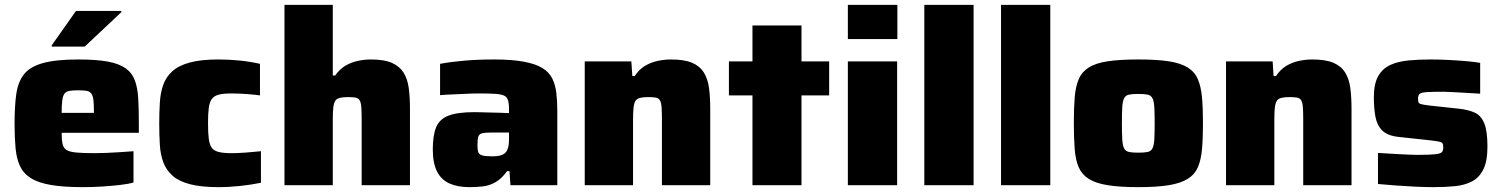

<svg xmlns="http://www.w3.org/2000/svg" viewBox="-20 -763 6184 791"><path d="M323 8Q242 8 189.5 -1Q137 -10 106.5 -29.5Q76 -49 62 -79.5Q48 -110 44 -153.5Q40 -197 40 -254Q40 -325 47 -375Q54 -425 78.5 -456.5Q103 -488 156.5 -503Q210 -518 302 -518Q376 -518 423 -509.5Q470 -501 497 -482Q524 -463 535.5 -432Q547 -401 549.5 -357Q552 -313 552 -254V-216H234Q234 -186 238 -169Q242 -152 255 -144.5Q268 -137 295.5 -134.5Q323 -132 370 -132Q390 -132 416.5 -133Q443 -134 472.5 -136Q502 -138 530 -140V-11Q509 -5 474.5 -1Q440 3 400.5 5.5Q361 8 323 8ZM367 -280V-299Q367 -331 365 -350Q363 -369 356 -378Q349 -387 335.5 -389Q322 -391 301 -391Q279 -391 265.5 -388.5Q252 -386 245.5 -377Q239 -368 236.5 -349Q234 -330 234 -298H385ZM193 -571V-576L293 -718H480V-713L329 -571Z M880 8Q809 8 763 -4Q717 -16 691 -39Q665 -62 653 -94Q641 -126 638.5 -166.5Q636 -207 636 -254Q636 -300 638.5 -340.5Q641 -381 652.5 -413.5Q664 -446 690 -469.5Q716 -493 762 -505.5Q808 -518 879 -518Q924 -518 968 -513.5Q1012 -509 1051 -500V-370Q1031 -373 997.5 -375.5Q964 -378 933 -378Q900 -378 881 -373Q862 -368 852.5 -355Q843 -342 840 -317.5Q837 -293 837 -255Q837 -216 840 -192Q843 -168 852 -155Q861 -142 880.5 -137Q900 -132 934 -132Q960 -132 993.5 -134.5Q1027 -137 1055 -140V-10Q1016 -2 970 3Q924 8 880 8Z M1152 0V-743H1351V-452H1361Q1379 -478 1402.5 -492Q1426 -506 1453.5 -512Q1481 -518 1508 -518Q1563 -518 1594.5 -504Q1626 -490 1642.5 -464Q1659 -438 1664 -400Q1669 -362 1669 -314V0H1470V-269Q1470 -303 1468.5 -322Q1467 -341 1461.5 -350Q1456 -359 1444 -361Q1432 -363 1413 -363Q1392 -363 1379 -359.5Q1366 -356 1360.5 -346.5Q1355 -337 1353 -318.5Q1351 -300 1351 -270V0Z M1914 8Q1866 8 1832 -7Q1798 -22 1780.5 -56.5Q1763 -91 1763 -147Q1763 -204 1776.5 -238Q1790 -272 1827.5 -286.5Q1865 -301 1935 -301Q1943 -301 1959.5 -300.5Q1976 -300 1997 -299.5Q2018 -299 2038.5 -298.5Q2059 -298 2077 -297V-314Q2077 -338 2072.5 -351Q2068 -364 2056 -369.5Q2044 -375 2019 -376.5Q1994 -378 1952 -378Q1928 -378 1899.5 -376.5Q1871 -375 1843 -374Q1815 -373 1793 -371V-500Q1835 -508 1891.5 -513Q1948 -518 2015 -518Q2089 -518 2137.5 -509Q2186 -500 2214 -483Q2242 -466 2255 -440Q2268 -414 2272 -380Q2276 -346 2276 -304V0H2083L2079 -58H2069Q2047 -27 2021.5 -12.5Q1996 2 1969 5Q1942 8 1914 8ZM2009 -119Q2026 -119 2037.5 -121.5Q2049 -124 2057 -129.5Q2065 -135 2069 -144Q2074 -153 2075.5 -165.5Q2077 -178 2077 -194V-217H2004Q1979 -217 1966.5 -214Q1954 -211 1950.5 -200Q1947 -189 1947 -165Q1947 -146 1950.5 -136Q1954 -126 1967.5 -122.5Q1981 -119 2009 -119Z M2389 0V-510H2581L2585 -450H2595Q2613 -477 2637 -491.5Q2661 -506 2689 -512Q2717 -518 2744 -518Q2799 -518 2831 -504.5Q2863 -491 2879.5 -464.5Q2896 -438 2901 -400.5Q2906 -363 2906 -314V0H2707V-269Q2707 -303 2705.5 -322Q2704 -341 2698.5 -350Q2693 -359 2681 -361Q2669 -363 2650 -363Q2629 -363 2616 -359.5Q2603 -356 2597.5 -346.5Q2592 -337 2590 -318.5Q2588 -300 2588 -270V0Z M3080 0V-370H2983V-510H3080V-658H3282V-510H3396V-370H3282V0Z M3473 -602V-743H3677V-602ZM3473 0V-510H3676V0Z M3788 0V-743H3991V0Z M4104 0V-743H4307V0Z M4669 8Q4593 8 4543.5 0Q4494 -8 4465.5 -26Q4437 -44 4424 -74Q4411 -104 4407.5 -149Q4404 -194 4404 -255Q4404 -317 4407.5 -361.5Q4411 -406 4424 -436.5Q4437 -467 4465.5 -485Q4494 -503 4543.5 -510.5Q4593 -518 4669 -518Q4746 -518 4795 -510.5Q4844 -503 4873 -485Q4902 -467 4915 -436.5Q4928 -406 4932 -361.5Q4936 -317 4936 -255Q4936 -194 4932 -149Q4928 -104 4915 -74Q4902 -44 4873 -26Q4844 -8 4795 0Q4746 8 4669 8ZM4669 -134Q4694 -134 4708 -137Q4722 -140 4728 -152Q4734 -164 4735.5 -188.5Q4737 -213 4737 -255Q4737 -298 4735.5 -322Q4734 -346 4728 -358Q4722 -370 4708.5 -373Q4695 -376 4669 -376Q4644 -376 4630.5 -373Q4617 -370 4611 -358Q4605 -346 4603.5 -322Q4602 -298 4602 -255Q4602 -213 4603.5 -188.5Q4605 -164 4611 -152Q4617 -140 4631 -137Q4645 -134 4669 -134Z M5031 0V-510H5223L5227 -450H5237Q5255 -477 5279 -491.5Q5303 -506 5331 -512Q5359 -518 5386 -518Q5441 -518 5473 -504.5Q5505 -491 5521.5 -464.5Q5538 -438 5543 -400.5Q5548 -363 5548 -314V0H5349V-269Q5349 -303 5347.5 -322Q5346 -341 5340.5 -350Q5335 -359 5323 -361Q5311 -363 5292 -363Q5271 -363 5258 -359.5Q5245 -356 5239.5 -346.5Q5234 -337 5232 -318.5Q5230 -300 5230 -270V0Z M5888 8Q5852 8 5810 6Q5768 4 5728.5 1Q5689 -2 5657 -5V-133Q5677 -132 5698.5 -130.5Q5720 -129 5742 -128Q5764 -127 5783 -126Q5802 -125 5818 -125Q5870 -125 5892.5 -127.5Q5915 -130 5920.5 -136.5Q5926 -143 5926 -155Q5926 -167 5923 -172Q5920 -177 5908.5 -179.5Q5897 -182 5871 -185L5741 -199Q5696 -204 5674.5 -225.5Q5653 -247 5646.5 -282Q5640 -317 5640 -362Q5640 -418 5658 -449.5Q5676 -481 5708 -495.5Q5740 -510 5782.5 -514Q5825 -518 5873 -518Q5909 -518 5948 -516Q5987 -514 6021.5 -511Q6056 -508 6078 -504V-377Q6049 -379 6019.5 -380.5Q5990 -382 5966 -383.5Q5942 -385 5927 -385Q5880 -385 5857.5 -383.5Q5835 -382 5828.5 -376Q5822 -370 5822 -357Q5822 -347 5824 -341.5Q5826 -336 5836.5 -333.5Q5847 -331 5871 -328L5992 -315Q6028 -311 6054.5 -299.5Q6081 -288 6094.5 -256Q6108 -224 6108 -159Q6108 -99 6091 -65Q6074 -31 6044 -15.5Q6014 0 5974 4Q5934 8 5888 8Z"/></svg>

Font: Saira SemiExpanded ExtraBold
Style: Regular
Weight: 800
Width: 6
Designer: Hector Gatti with collaboration of the Omnibus-Type team
Foundry: Omnibus-Type
Version: Version 1.101